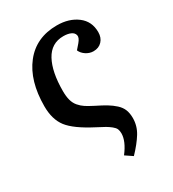

<svg xmlns="http://www.w3.org/2000/svg" viewBox="-184 -625 864 960"><g transform="rotate(-30 248.0 -145.5)"><path d="M40 -205.1Q40 -352.1 107.9 -438.5Q175.8 -524.9 295.9 -524.9Q365.7 -524.9 412.4 -489.7Q459 -454.6 459 -392.1Q459 -360.4 440.4 -340.6Q421.9 -320.8 391.1 -320.8Q369.1 -320.8 349.1 -333.7Q329.1 -346.7 320.8 -366.2L344.2 -393.1Q363.8 -416 359.9 -431.4Q356 -446.8 339.1 -454.3Q322.3 -461.9 296.9 -461.9Q227.1 -461.9 192.6 -398.7Q158.2 -335.4 158.2 -225.1Q158.2 -194.3 164.1 -172.4Q169.9 -150.4 183.8 -134Q197.8 -117.7 214.4 -106.9Q231 -96.2 258.8 -82Q295.4 -64 317.6 -50.5Q339.8 -37.1 358.9 -19.8Q377.9 -2.4 386 18.3Q394 39.1 394 65.9Q394 111.3 370.1 150.1Q346.2 189 303.2 233.9L262.2 206.1Q306.2 148.9 306.2 104Q306.2 89.4 301.8 78.9Q297.4 68.4 283.7 57.4Q270 46.4 255.1 37.8Q240.2 29.3 209 13.2Q110.8 -37.6 75.4 -83.5Q40 -129.4 40 -205.1Z"/></g></svg>

Font: Literata Book SemiBold
Style: Italic
Weight: 600
Italic angle: -3°
Designer: Latin by Veronika Burian and Jose Scaglione. Greek by Irene Vlachou. Cyrillic by Vera Evstafieva
Foundry: TypeTogether
Version: Version 1.003;PS 001.003;hotconv 1.0.88;makeotf.lib2.5.64775